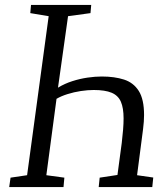

<svg xmlns="http://www.w3.org/2000/svg" viewBox="-20 -763 676 783"><path d="M17.5 0 23 -38.5 90.5 -48.5 178.5 -697 103.5 -709.5 106.5 -743H352L349 -709.5L257.5 -697L216.5 -405.5Q243.5 -422 274.8 -432Q306 -442 337 -446.5Q368 -451 395 -451Q447 -451 485.8 -438.5Q524.5 -426 546 -392Q567.5 -358 567.5 -294Q567.5 -281.5 566.5 -267Q565.5 -252.5 563.5 -237L539 -48.5L605 -39L601 0H382.5L386.5 -38.5L459 -49.5L476.5 -180Q480 -209.5 482 -234.5Q484 -259.5 484 -280Q484 -322.5 473 -348Q462 -373.5 435.2 -384.8Q408.5 -396 362 -396Q338 -396 309.8 -391.8Q281.5 -387.5 255.2 -379.2Q229 -371 210.5 -360L169 -48.5L242.5 -38.5L239 0Z"/></svg>

Font: Merriweather 28pt Light
Style: Italic
Weight: 300
Italic angle: -7.8°
Version: Version 2.101